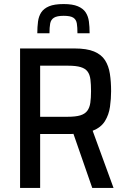

<svg xmlns="http://www.w3.org/2000/svg" viewBox="-20 -927 626 947"><path d="M79 0V-688H347Q408 -688 444 -673Q480 -658 498 -630Q516 -602 522 -563Q528 -524 528 -477Q528 -440 522.5 -400.5Q517 -361 497.5 -329.5Q478 -298 437 -282L540 0H435L337 -282L367 -270Q360 -268 350 -267Q340 -266 328 -266H178V0ZM178 -351H313Q353 -351 376 -358Q399 -365 410.5 -380.5Q422 -396 425.5 -420Q429 -444 429 -477Q429 -511 426 -535Q423 -559 412 -574Q401 -589 378 -596Q355 -603 316 -603H178ZM294 -907Q338 -907 364 -896Q390 -885 402.5 -866Q415 -847 418.5 -821Q422 -795 422 -763H362Q362 -792 359 -811Q356 -830 342 -839.5Q328 -849 294 -849Q261 -849 246 -839.5Q231 -830 227.5 -811Q224 -792 224 -763H164Q164 -794 167.5 -820.5Q171 -847 183.5 -866Q196 -885 222 -896Q248 -907 294 -907Z"/></svg>

Font: Saira SemiCondensed Medium
Style: Regular
Weight: 500
Width: 4
Designer: Hector Gatti with collaboration of the Omnibus-Type team
Foundry: Omnibus-Type
Version: Version 1.101